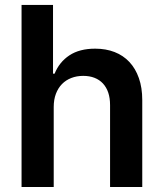

<svg xmlns="http://www.w3.org/2000/svg" viewBox="-20 -747 653 767"><path d="M194.6 0H66.1V-727.3H191.8V-452.8H198.2Q217 -499.3 257.3 -525.9Q297.6 -552.6 360.4 -552.6Q403.1 -552.6 437.7 -539.1Q472.3 -525.6 496.8 -499.5Q521.3 -473.4 534.8 -435Q548.3 -396.7 548.3 -347.3V0H419.7V-327.4Q419.7 -355.1 412.5 -376.8Q405.2 -398.4 391.3 -413.4Q377.5 -428.3 357.6 -436.1Q337.7 -443.9 312.5 -443.9Q286.6 -443.9 264.9 -435.5Q243.3 -427.2 227.6 -411.2Q212 -395.2 203.3 -372.2Q194.6 -349.1 194.6 -319.6Z"/></svg>

Font: Interop SemBd
Style: Regular
Weight: 600
Designer: Rasmus Andersson, Google, Jang Haemin
Foundry: jhaemin
Version: Version 1.008